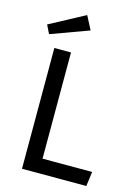

<svg xmlns="http://www.w3.org/2000/svg" viewBox="-134 -984 766 1058"><g transform="rotate(15 249.0 -455.5)"><path d="M228 -911 268 -834 52 -755 28 -804ZM195 -689V-83H478L467 0H100V-689Z"/></g></svg>

Font: Fira Sans
Style: Regular
Weight: 400
Designer: Carrois Corporate & Edenspiekermann AG
Foundry: Carrois Corporate GbR & Edenspiekermann AG
Version: Version 4.106;PS 004.106;hotconv 1.0.70;makeotf.lib2.5.58329